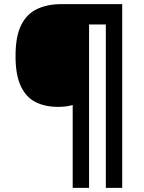

<svg xmlns="http://www.w3.org/2000/svg" viewBox="-20 -780 695 927"><path d="M570 127H491V-662H410V127H331V-273Q301 -264 260 -264Q198 -264 152 -287Q106 -310 80.5 -364Q55 -418 55 -509Q55 -605 82.5 -659.5Q110 -714 160 -737Q210 -760 275 -760H570Z"/></svg>

Font: Noto Sans Gujarati UI
Style: Bold
Weight: 700
Designer: Jelle Bosma - Monotype Design Team, Universal Thirst
Foundry: Monotype Imaging Inc.
Version: Version 2.106; ttfautohint (v1.8.4.7-5d5b)